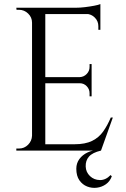

<svg xmlns="http://www.w3.org/2000/svg" viewBox="-20 -738 617 941"><path d="M202 -700V0H137V-700ZM472 -31V0H199V-31ZM429 -360V-330H199V-360ZM472 -700V-669H199V-700ZM533 -162 475 0H309L345 -31Q398 -31 431.5 -47.5Q465 -64 486 -94Q507 -124 523 -162ZM429 -332V-266H419V-281Q419 -301 405 -315.5Q391 -330 371 -330V-332ZM429 -424V-358H371V-360Q391 -361 405 -375.5Q419 -390 419 -410V-424ZM472 -672V-592H462V-610Q462 -634 445 -651.5Q428 -669 403 -670V-672ZM472 -718V-689L350 -700Q372 -700 396.5 -703Q421 -706 442 -710Q463 -714 472 -718ZM140 -73V0H60V-10Q60 -10 66.5 -10Q73 -10 73 -10Q99 -10 117.5 -28.5Q136 -47 137 -73ZM140 -627H137Q137 -653 118 -671.5Q99 -690 73 -690Q73 -690 67 -690Q61 -690 61 -690L60 -700H140ZM465 -3 475 0Q433 10 416 29.5Q399 49 400 78Q401 106 421 125Q441 144 469.5 144.5Q498 145 522 120L528 126Q519 151 499 165Q479 179 454.5 182Q430 185 407 176Q384 167 369 145.5Q354 124 354 89Q354 62 369 41.5Q384 21 409.5 9Q435 -3 465 -3Z"/></svg>

Font: Cinzel
Style: Regular
Weight: 400
Designer: Natanael Gama
Version: Version 2.000